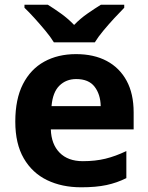

<svg xmlns="http://www.w3.org/2000/svg" viewBox="-20 -786 631 816"><path d="M303 -556Q379 -556 433.5 -527Q488 -498 518 -443Q548 -388 548 -308V-236H196Q198 -173 233.5 -137Q269 -101 332 -101Q385 -101 428 -111.5Q471 -122 517 -144V-29Q477 -9 432.5 0.5Q388 10 325 10Q243 10 180 -20.5Q117 -51 81 -113Q45 -175 45 -269Q45 -365 77.5 -428.5Q110 -492 168 -524Q226 -556 303 -556ZM304 -450Q261 -450 232.5 -422Q204 -394 199 -335H408Q407 -385 382 -417.5Q357 -450 304 -450ZM209 -606Q195 -629 172.5 -656Q150 -683 126.5 -709Q103 -735 84 -753V-766H183Q209 -750 239 -728.5Q269 -707 295 -680Q321 -707 352 -728.5Q383 -750 409 -766H508V-753Q490 -735 466 -709Q442 -683 419.5 -656Q397 -629 383 -606Z"/></svg>

Font: Noto Sans Sora Sompeng
Style: Bold
Weight: 700
Designer: Monotype Design Team. David Williams.
Foundry: Monotype Imaging Inc.
Version: Version 2.101